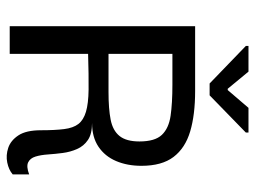

<svg xmlns="http://www.w3.org/2000/svg" viewBox="-116 -650 774 583"><g transform="rotate(90 271.5 -358.0)"><path d="M59 0V-563H256Q328 -563 378.5 -548Q429 -533 456 -497.5Q483 -462 483 -400Q483 -357 468.5 -323Q454 -289 425 -269.5Q396 -250 353 -250Q386 -250 404.5 -237.5Q423 -225 432 -204.5Q441 -184 444 -161Q447 -138 448.5 -116Q450 -94 455 -78Q460 -62 472.5 -56Q485 -50 509 -59V-9Q495 3 473 7.5Q451 12 428.5 4.5Q406 -3 390.5 -26.5Q375 -50 375 -95Q375 -137 371.5 -165Q368 -193 356 -208.5Q344 -224 319 -231.5Q294 -239 251.5 -239.5Q209 -240 143 -238V0ZM143 -300H259Q310 -300 343 -306.5Q376 -313 392.5 -333.5Q409 -354 409 -394Q409 -441 389 -462Q369 -483 331 -488.5Q293 -494 237 -494H143ZM233 -607 119 -717V-725H197L249 -662H253L307 -725H382V-717L269 -607Z"/></g></svg>

Font: Darker Grotesque SemiBold
Style: Regular
Weight: 600
Designer: Gabriel Lam
Foundry: TypeRant
Version: Version 1.000;gftools[0.9.28]